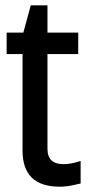

<svg xmlns="http://www.w3.org/2000/svg" viewBox="-20 -698 339 724"><path d="M159 -678V-575H275V-494H159V-137Q159 -79 219 -79Q248 -79 284 -91V-6Q283 -6 274.5 -4Q266 -2 257 0Q230 6 205 6Q65 6 65 -130V-494H5V-575H68L96 -678Z"/></svg>

Font: Khand Medium
Style: Regular
Weight: 500
Designer: Devanagari: Sanchit Sawaria, Jyotish Sonowal; Latin: Satya Rajpurohit
Foundry: Indian Type Foundry
Version: Version 1.100;PS 1.0;hotconv 1.0.78;makeotf.lib2.5.61930; tt